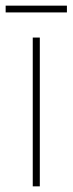

<svg xmlns="http://www.w3.org/2000/svg" viewBox="-39 -660 257 680"><path d="M198 -640H-19V-616H198ZM102 0V-527H77V0Z"/></svg>

Font: Noto Sans Arabic UI Cn Th
Style: Regular
Weight: 100
Width: 3
Designer: Monotype Design Team, Nadine Chahine and Nizar Qandah
Foundry: Monotype Imaging Inc.
Version: Version 2.010